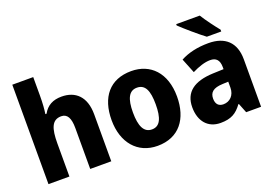

<svg xmlns="http://www.w3.org/2000/svg" viewBox="-106 -1068 1961 1379"><g transform="rotate(-20 875.0 -378.0)"><path d="M224 -619V-760H64V0H224V-253C224 -368 245 -427 316 -427C362 -427 383 -389 383 -313V0H544V-359C544 -495 472 -559 366 -559C302 -559 254 -535 224 -480H215C220 -512 224 -559 224 -619Z M1147 -276C1147 -458 1045 -560 899 -560C735 -560 647 -451 647 -276C647 -105 743 10 896 10C1061 10 1147 -106 1147 -276ZM810 -276C810 -380 836 -434 897 -434C960 -434 984 -380 984 -276C984 -171 960 -115 898 -115C836 -115 810 -172 810 -276Z M1499 -766H1319V-756C1356 -720 1450 -639 1495 -606H1605V-620C1577 -654 1525 -723 1499 -766ZM1489 -559C1404 -559 1332 -542 1275 -511L1320 -399C1370 -424 1418 -440 1459 -440C1503 -440 1528 -417 1528 -361V-346L1445 -343C1300 -337 1223 -280 1223 -165C1223 -57 1282 10 1377 10C1459 10 1500 -16 1542 -73H1546L1575 0H1689V-363C1689 -492 1616 -559 1489 -559ZM1484 -248 1529 -250V-204C1529 -146 1491 -109 1442 -109C1407 -109 1385 -129 1385 -172C1385 -220 1413 -245 1484 -248Z"/></g></svg>

Font: Noto Sans Thai Looped SemiCondensed ExtraBold
Style: Regular
Weight: 800
Width: 4
Designer: Sasikarn Vongin, Ben Mitchell
Foundry: The Fontpad Ltd
Version: Version 1.001